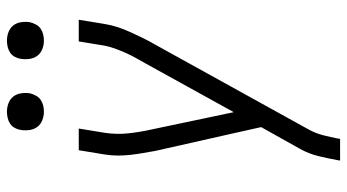

<svg xmlns="http://www.w3.org/2000/svg" viewBox="-238 -534 977 540"><g transform="rotate(-90 250.0 -263.5)"><path d="M69 205 70 198Q75 171 81.5 144Q88 117 102 92L163 -17L144 -102L96 -315Q93 -332 90 -349.5Q87 -367 85 -384.5Q83 -402 83 -420Q83 -438 86 -457L98 -530H159L147 -457Q142 -423 145.5 -390.5Q149 -358 156 -327L205 -94L342 -342Q350 -356 357.5 -369.5Q365 -383 371.5 -397.5Q378 -412 383.5 -427Q389 -442 392 -457L404 -530H465L453 -457Q450 -438 444 -420Q438 -402 430 -384.5Q422 -367 413.5 -349.5Q405 -332 395 -315L155 119Q145 138 140 158Q135 178 131 198L130 205ZM406 -628Q394 -628 382.5 -632.5Q371 -637 364 -646Q357 -655 355 -667.5Q353 -680 355 -693Q356 -701 360.5 -709.5Q365 -718 372.5 -723Q380 -728 389 -730Q398 -732 406 -732Q419 -732 430.5 -727.5Q442 -723 449 -714Q456 -705 458 -692.5Q460 -680 458 -667Q456 -659 451.5 -650.5Q447 -642 439.5 -637Q432 -632 423.5 -630Q415 -628 406 -628ZM206 -628Q194 -628 182.5 -632.5Q171 -637 164 -646Q157 -655 155 -667.5Q153 -680 155 -693Q156 -701 160.5 -709.5Q165 -718 172.5 -723Q180 -728 189 -730Q198 -732 206 -732Q219 -732 230.5 -727.5Q242 -723 249 -714Q256 -705 258 -692.5Q260 -680 258 -667Q256 -659 251.5 -650.5Q247 -642 239.5 -637Q232 -632 223.5 -630Q215 -628 206 -628Z"/></g></svg>

Font: Iosevka Curly Light Oblique
Style: Regular
Weight: 300
Italic angle: -9°
Monospace: yes
Designer: Belleve Invis
Foundry: Belleve Invis
Version: Version 11.1.0; ttfautohint (v1.8.3)